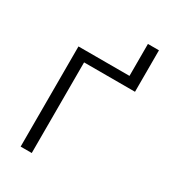

<svg xmlns="http://www.w3.org/2000/svg" viewBox="-172 -787 782 877"><g transform="rotate(30 219.0 -348.5)"><path d="M404.8 -478H136.2V0H77.6V-528.3H346.7V-696.8H404.8Z"/></g></svg>

Font: Melbourne
Style: Light
Weight: 300
Designer: Google
Version: Version 2.000980; 2014